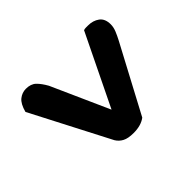

<svg xmlns="http://www.w3.org/2000/svg" viewBox="-120 -648 716 716"><g transform="rotate(45 238.0 -290.0)"><path d="M33 -432Q31 -437 31 -443.5Q31 -450 31 -455Q31 -481 44.5 -499.5Q58 -518 88 -518Q103 -518 119 -511.5Q135 -505 152 -496L417 -355Q435 -331 435 -292Q435 -263 426.5 -247Q418 -231 403 -222L94 -62Q60 -71 47 -87.5Q34 -104 34 -124Q34 -150 48 -164.5Q62 -179 87 -193L315 -295Z"/></g></svg>

Font: Baloo Tammudu 2 SemiBold
Style: Regular
Weight: 600
Designer: Maithili Shingre, Omkar Shende and Ek Type
Foundry: Ek Type
Version: Version 1.640;hotconv 1.0.111;makeotfexe 2.5.65597; ttfautoh